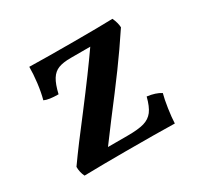

<svg xmlns="http://www.w3.org/2000/svg" viewBox="-113 -647 831 794"><g transform="rotate(-30 303.0 -250.0)"><path d="M532 -132Q525 -107 519 -66.5Q513 -26 512 2Q432 0 280 0Q169 0 81 2Q70 -20 70 -46Q123 -121 206 -228Q309 -363 368 -448H275Q238 -448 216 -439.5Q194 -431 180 -408.5Q166 -386 156 -343Q110 -343 89 -353Q98 -386 103 -427Q108 -468 108 -502Q186 -500 323 -500Q444 -500 505 -502Q517 -476 518 -454Q467 -377 416 -307.5Q365 -238 292 -143L224 -52H318Q369 -52 396.5 -60Q424 -68 440 -89Q456 -110 467 -153Q507 -148 532 -132Z"/></g></svg>

Font: Vollkorn SC SemiBold
Style: Regular
Weight: 600
Designer: Friedrich Althausen
Foundry: Friedrich Althausen
Version: Version 4.015